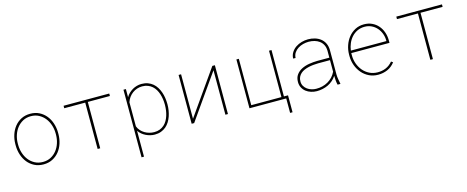

<svg xmlns="http://www.w3.org/2000/svg" viewBox="-39 -1171 4878 2007"><g transform="rotate(-15 2400.5 -167.5)"><path d="M68.8 -274.4Q69.3 -325.2 85 -372.8Q100.6 -420.4 129.9 -457Q159.2 -493.7 201.9 -515.9Q244.6 -538.1 299.8 -538.1Q355 -538.1 397.7 -516.1Q440.4 -494.1 470 -457.5Q499.5 -420.9 515.1 -373.3Q530.8 -325.7 531.2 -274.4V-253.9Q530.8 -203.1 515.4 -155.5Q500 -107.9 470.7 -71.3Q441.4 -34.7 398.7 -12.5Q356 9.8 300.8 9.8Q245.6 9.8 202.6 -12.2Q159.7 -34.2 130.1 -70.8Q100.6 -107.4 85 -155Q69.3 -202.6 68.8 -253.9ZM95.2 -253.9Q95.7 -209 109.6 -166.3Q123.5 -123.5 149.7 -90.3Q175.8 -57.1 213.9 -36.9Q252 -16.6 300.8 -16.6Q349.6 -16.6 387.2 -36.9Q424.8 -57.1 450.9 -90.6Q477.1 -124 490.7 -166.5Q504.4 -209 504.9 -253.9V-274.4Q504.4 -318.8 490.5 -361.6Q476.6 -404.3 450.4 -437.5Q424.3 -470.7 386.2 -491.2Q348.1 -511.7 299.8 -511.7Q251.5 -511.7 213.6 -491.2Q175.8 -470.7 149.7 -437.5Q123.5 -404.3 109.6 -361.6Q95.7 -318.8 95.2 -274.4Z M1153.8 -501.5H914.6V0H886.7V-501.5H659.7V-528.3H1153.8Z M1712.4 -259.3Q1712.4 -228.5 1707.3 -196.5Q1702.1 -164.6 1691.9 -134.8Q1681.6 -105 1665.3 -78.6Q1648.9 -52.2 1626 -32.7Q1603 -13.2 1572.8 -1.7Q1542.5 9.8 1504.4 9.8Q1480.5 9.8 1456.1 3.9Q1431.6 -2 1409.2 -12.9Q1386.7 -23.9 1367.2 -40Q1347.7 -56.2 1334 -77.1V203.1H1307.6V-528.3H1334V-440.4Q1347.2 -462.9 1366 -481Q1384.8 -499 1406.7 -511.7Q1428.7 -524.4 1453.4 -531.2Q1478 -538.1 1503.4 -538.1Q1542 -538.1 1572.5 -526.9Q1603 -515.6 1626 -496.3Q1648.9 -477.1 1665.3 -450.7Q1681.6 -424.3 1692.1 -394.5Q1702.6 -364.7 1707.3 -332.8Q1711.9 -300.8 1712.4 -269.5ZM1685.5 -269.5Q1685.5 -296.9 1681.4 -325.4Q1677.2 -354 1668.7 -380.9Q1660.2 -407.7 1646.2 -431.4Q1632.3 -455.1 1612.3 -472.9Q1592.3 -490.7 1565.4 -501.2Q1538.6 -511.7 1503.9 -511.7Q1475.1 -511.7 1448.5 -502.7Q1421.9 -493.7 1399.4 -477.1Q1377 -460.4 1360.1 -437.3Q1343.3 -414.1 1334 -385.7V-125Q1343.8 -98.6 1362.1 -78.4Q1380.4 -58.1 1403.3 -44.4Q1426.3 -30.8 1452.6 -23.7Q1479 -16.6 1504.9 -16.6Q1539.1 -16.6 1565.9 -27.1Q1592.8 -37.6 1612.8 -55.7Q1632.8 -73.7 1646.5 -97.7Q1660.2 -121.6 1668.7 -148.4Q1677.2 -175.3 1681.2 -203.6Q1685.1 -231.9 1685.5 -259.3Z M2269.5 -528.3H2296.9V0H2269.5V-481.4L1931.2 0H1904.3V-528.3H1931.2V-46.9Z M2529.8 -528.3H2556.2V-26.4H2882.8V-528.3H2909.7V-26.4H2954.1V156.7H2927.7V0H2529.8Z M3483.4 0Q3477.5 -24.9 3475.6 -49.3Q3473.6 -73.7 3473.1 -98.6Q3456.1 -71.8 3432.4 -51.3Q3408.7 -30.8 3380.9 -17.3Q3353 -3.9 3321.8 2.9Q3290.5 9.8 3257.8 9.8Q3226.1 9.8 3195.8 0.2Q3165.5 -9.3 3142.1 -27.3Q3118.7 -45.4 3104.5 -72.3Q3090.3 -99.1 3090.3 -133.8Q3090.3 -181.2 3113.3 -212.2Q3136.2 -243.2 3172.6 -261.5Q3209 -279.8 3253.9 -287.1Q3298.8 -294.4 3342.8 -294.9H3473.1V-372.1Q3472.2 -407.7 3458.5 -434.1Q3444.8 -460.4 3422.1 -477.5Q3399.4 -494.6 3369.4 -503.2Q3339.4 -511.7 3306.2 -511.7Q3276.9 -511.7 3246.3 -503.9Q3215.8 -496.1 3190.9 -480.2Q3166 -464.4 3149.4 -440.2Q3132.8 -416 3131.3 -382.8L3105 -383.8Q3106.9 -422.4 3125.7 -451.2Q3144.5 -480 3173.1 -499.3Q3201.7 -518.6 3236.6 -528.3Q3271.5 -538.1 3306.2 -538.1Q3345.2 -538.1 3380.1 -527.6Q3415 -517.1 3441.4 -496.3Q3467.8 -475.6 3483.2 -444.1Q3498.5 -412.6 3499.5 -371.1V-106.4Q3500 -79.6 3504.4 -55.2Q3508.8 -30.8 3513.7 -4.4L3514.2 0ZM3257.8 -16.1Q3292.5 -15.6 3325 -23.7Q3357.4 -31.7 3385.5 -47.9Q3413.6 -64 3436 -87.9Q3458.5 -111.8 3473.1 -143.1V-268.1H3344.2Q3319.3 -267.6 3292.7 -265.1Q3266.1 -262.7 3240.7 -256.8Q3215.3 -251 3192.6 -241.2Q3169.9 -231.4 3153.1 -216.3Q3136.2 -201.2 3126.2 -180.4Q3116.2 -159.7 3116.7 -131.8Q3116.7 -104 3129.4 -82.3Q3142.1 -60.5 3162.4 -45.9Q3182.6 -31.2 3207.8 -23.7Q3232.9 -16.1 3257.8 -16.1Z M3921.9 9.8Q3867.7 9.8 3823.5 -12Q3779.3 -33.7 3747.8 -70.3Q3716.3 -106.9 3698.7 -154.3Q3681.2 -201.7 3680.7 -252.9V-274.4Q3681.2 -323.7 3697.3 -371.1Q3713.4 -418.5 3743.2 -455.6Q3772.9 -492.7 3815.4 -515.4Q3857.9 -538.1 3911.6 -538.1Q3959.5 -538.1 3998 -520Q4036.6 -502 4063.7 -470.9Q4090.8 -439.9 4105.5 -398.9Q4120.1 -357.9 4120.6 -312.5V-281.7H3707V-274.4V-252.9Q3707.5 -207.5 3723.1 -164.8Q3738.8 -122.1 3766.8 -89.1Q3794.9 -56.2 3834.2 -36.4Q3873.5 -16.6 3921.9 -16.1Q3971.2 -15.6 4012.5 -33.2Q4053.7 -50.8 4085.4 -88.9L4104.5 -75.7Q4070.8 -31.7 4023.7 -11Q3976.6 9.8 3921.9 9.8ZM3911.6 -511.7Q3867.7 -511.7 3832.5 -494.9Q3797.4 -478 3771.7 -449.7Q3746.1 -421.4 3730.2 -384.5Q3714.4 -347.7 3709.5 -308.1H4094.2V-314.5Q4094.2 -353.5 4080.8 -389.2Q4067.4 -424.8 4043.5 -452.1Q4019.5 -479.5 3985.8 -495.6Q3952.1 -511.7 3911.6 -511.7Z M4754.4 -501.5H4515.1V0H4487.3V-501.5H4260.3V-528.3H4754.4Z"/></g></svg>

Font: Roboto Mono Thin
Style: Regular
Weight: 250
Designer: Google
Version: Version 2.000985; 2015; ttfautohint (v1.3)